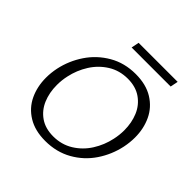

<svg xmlns="http://www.w3.org/2000/svg" viewBox="-210 -985 1165 1165"><g transform="rotate(45 373.0 -402.0)"><path d="M79 -266Q79 -309 88 -352Q106 -436 154 -507.5Q202 -579 277.5 -623Q353 -667 449 -667Q538 -667 598.5 -629.5Q659 -592 688.5 -529.5Q718 -467 718 -391Q718 -349 709 -305Q691 -220 643 -148.5Q595 -77 519 -34Q443 9 347 9Q259 9 198.5 -28Q138 -65 108.5 -127.5Q79 -190 79 -266ZM632 -295Q641 -336 641 -376Q641 -441 618.5 -494.5Q596 -548 549.5 -580.5Q503 -613 435 -613Q364 -613 308 -578Q252 -543 216 -486Q180 -429 166 -363Q157 -323 157 -281Q157 -216 179.5 -162.5Q202 -109 248 -77Q294 -45 362 -45Q433 -45 489.5 -80Q546 -115 582 -172Q618 -229 632 -295ZM327 -813H662L652 -763H317Z"/></g></svg>

Font: LXGW Bright GB
Style: Italic
Weight: 400
Italic angle: -12°
Designer: Christian Thalmann (Catharsis Fonts)
Foundry: LXGW / Christian Thalmann (Catharsis Fonts) / Fontworks Inc.
Version: Version 5.510